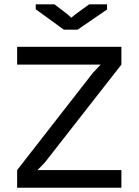

<svg xmlns="http://www.w3.org/2000/svg" viewBox="-20 -882 651 902"><path d="M60.5 0ZM60.5 -83 417 -540.5 453.1 -578.6H60.5V-662.1H550.3V-578.6L190.4 -118.2L156.2 -83H550.3V0H60.5ZM344.7 -742.7H279.8L147.9 -838.4V-861.8H235.8L296.4 -815.4L314.9 -798.8L334 -814.5L398.9 -861.8H482.9V-837.4Z"/></svg>

Font: PT Astra Sans
Style: Regular
Weight: 400
Designer: A.Korolkova, I. Chaeva
Foundry: ParaType Ltd
Version: Version 1.001; ttfautohint (v1.6)